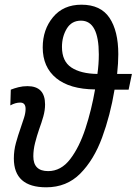

<svg xmlns="http://www.w3.org/2000/svg" viewBox="-20 -788 582 818"><path d="M177 10Q264 10 322 -48.5Q380 -107 415 -202Q450 -297 468 -406H528L542 -473H479Q484 -520 484 -557Q484 -656 446.5 -712Q409 -768 327 -768Q250 -768 206 -715Q162 -662 162 -586Q162 -502 219.5 -455Q277 -408 385 -407Q370 -320 344 -240.5Q318 -161 279 -110Q240 -59 185 -59Q122 -59 122 -122Q122 -150 129.5 -179.5Q137 -209 147 -238Q157 -265 164.5 -291.5Q172 -318 172 -343Q172 -421 97 -421Q77 -421 59 -416.5Q41 -412 26 -406L24 -339Q46 -351 66 -351Q89 -351 89 -324Q89 -307 82.5 -286.5Q76 -266 68 -243Q57 -212 48 -179.5Q39 -147 39 -113Q39 10 177 10ZM395 -473Q324 -474 284 -500.5Q244 -527 244 -588Q244 -632 264.5 -666Q285 -700 325 -700Q401 -700 401 -556Q401 -515 395 -473Z"/></svg>

Font: Noto Sans UI SemiCondensed
Style: Italic
Weight: 400
Width: 4
Italic angle: -12°
Designer: Monotype Design Team
Foundry: Monotype Imaging Inc.
Version: Version 1.901